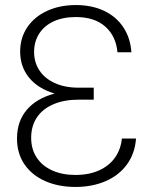

<svg xmlns="http://www.w3.org/2000/svg" viewBox="-20 -737 607 767"><path d="M198.2 -363.3Q132.3 -382.8 96.4 -426.5Q60.5 -470.2 60.5 -531.2Q60.5 -585.9 89.1 -628.2Q117.7 -670.4 168.2 -693.6Q218.8 -716.8 283.2 -716.8Q347.7 -716.8 396.5 -693.4Q445.3 -669.9 473.1 -627.4Q501 -585 504.9 -528.3H449.2Q443.4 -592.8 400.4 -630.9Q357.4 -668.9 283.2 -668.9Q231.4 -668.9 193.8 -651.4Q156.2 -633.8 136.2 -602.1Q116.2 -570.3 116.2 -529.3Q116.2 -488.3 137.2 -456.1Q158.2 -423.8 198.5 -405.3Q238.8 -386.7 294.9 -386.7H354.5V-338.9H294.9Q235.8 -338.9 192.9 -320.3Q149.9 -301.8 127.2 -267.6Q104.5 -233.4 104.5 -186.5Q104.5 -141.1 126.5 -107.7Q148.4 -74.2 188.5 -56.2Q228.5 -38.1 281.2 -38.1Q336.4 -38.1 377 -56.9Q417.5 -75.7 440.2 -108.6Q462.9 -141.6 466.8 -183.6H523.4Q519 -124 487.3 -80.3Q455.6 -36.6 402.1 -13.4Q348.6 9.8 281.2 9.8Q213.9 9.8 160.9 -13.4Q107.9 -36.6 77.9 -80.3Q47.9 -124 47.9 -183.6Q47.9 -252 86.9 -298.1Q126 -344.2 198.2 -363.3Z"/></svg>

Font: Pretendard JP ExtraLight
Style: Regular
Weight: 200
Designer: Base glyphs from Inter by Rasmus Andersson; Hangeul glyphs from Noto Sans CJK(Source Han Sans) by Jang Soo-young and Kan
Foundry: Kil Hyung-jin
Version: Version 1.309